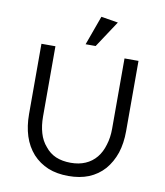

<svg xmlns="http://www.w3.org/2000/svg" viewBox="-87 -852 805 938"><g transform="rotate(10 315.0 -383.0)"><path d="M315.4 13.7Q372.1 13.7 416 -3.9Q460.9 -22.5 492.2 -57.6Q523.4 -93.8 540 -142.6Q555.7 -191.4 555.7 -251Q555.7 -367.2 555.7 -599.6Q538.1 -599.6 486.3 -599.6Q486.3 -512.7 486.3 -251Q486.3 -206.1 474.6 -169.9Q463.9 -132.8 442.4 -106.4Q419.9 -79.1 387.7 -65.4Q356.4 -51.8 315.4 -51.8Q273.4 -51.8 241.2 -65.4Q210 -79.1 188.5 -106.4Q165 -132.8 154.3 -169.9Q143.6 -206.1 143.6 -251Q143.6 -367.2 143.6 -599.6Q127 -599.6 74.2 -599.6Q74.2 -590.8 74.2 -561.5Q74.2 -484.4 74.2 -251Q74.2 -191.4 89.8 -142.6Q105.5 -93.8 137.7 -57.6Q169.9 -22.5 214.8 -3.9Q258.8 13.7 315.4 13.7ZM423.8 -766.6Q403.3 -770.5 339.8 -780.3Q327.1 -744.1 287.1 -634.8Q299.8 -634.8 336.9 -634.8Q358.4 -668 423.8 -766.6Z"/></g></svg>

Font: TextaAlt
Style: Regular
Weight: 400
Designer: Daniel Hernandez & Miguel Hernandez
Version: Version 1.005;com.myfonts.easy.latinotype.texta.alt-regular.